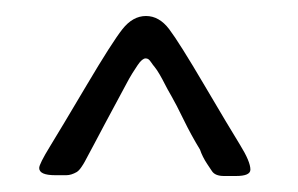

<svg xmlns="http://www.w3.org/2000/svg" viewBox="-20 -541 373 240"><path d="M29 -331Q29 -336 42.5 -358Q56 -380 88 -434Q120 -488 133 -504.5Q146 -521 162.5 -521Q179 -521 191.5 -504.5Q204 -488 235.5 -434.5Q267 -381 280 -360Q293 -339 293 -329Q293 -321 275 -321H260Q249 -321 245 -327L239 -336Q233 -345 230 -354Q219 -372 209.5 -391.5Q200 -411 194.5 -420.5Q189 -430 186 -436Q183 -442 179.5 -448Q176 -454 173.5 -457Q171 -460 169 -463Q167 -466 165.5 -467Q164 -468 162 -468Q160 -468 157.5 -466Q155 -464 152 -459.5Q149 -455 145.5 -449.5Q142 -444 136.5 -433.5Q131 -423 125.5 -413Q120 -403 111 -386Q102 -369 97.5 -360.5Q93 -352 90 -346.5Q87 -341 86 -339Q85 -337 82 -332.5Q79 -328 76 -326Q69 -322 63 -322H49Q29 -322 29 -331Z"/></svg>

Font: Sorts Mill Goudy
Style: Italic
Weight: 400
Italic angle: -7.40001°
Version: Version 003.101